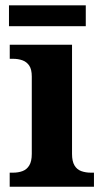

<svg xmlns="http://www.w3.org/2000/svg" viewBox="-20 -705 392 725"><path d="M16.6 0V-53H29Q49.3 -53 65.2 -59Q81.1 -64.9 90.5 -80.3Q100 -95.7 100 -124.1V-416.1Q100 -443.2 90.3 -457.4Q80.5 -471.7 64.6 -477.3Q48.7 -483 29 -483H16.8V-536H252V-123.9Q252 -95.8 261.3 -80.3Q270.5 -64.8 286.9 -58.9Q303.3 -53 323 -53H334.8V0ZM13.9 -606.1V-684.9H303.9V-606.1Z"/></svg>

Font: Noto Serif Hebrew
Style: Regular
Weight: 400
Designer: Monotype Design Team
Foundry: Monotype Imaging Inc.
Version: Version 2.003